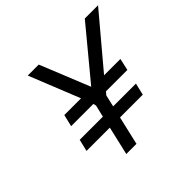

<svg xmlns="http://www.w3.org/2000/svg" viewBox="-160 -837 1014 1014"><g transform="rotate(-45 346.5 -330.5)"><path d="M141 -310 157 -377H282L168 -661H250L363 -382L594 -661H693L454 -377H576L561 -310H401L387 -293L372 -227H542L526 -160H356L319 0H243L280 -160H106L122 -227H295L311 -294L307 -310Z"/></g></svg>

Font: Titillium Web
Style: Italic
Weight: 400
Italic angle: -13°
Version: Version 1.002;PS 57.000;hotconv 1.0.70;makeotf.lib2.5.55311